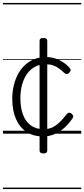

<svg xmlns="http://www.w3.org/2000/svg" viewBox="-20 -905 570 1300"><path d="M270 19Q208 19 161.5 -10.5Q115 -40 89 -97.5Q63 -155 63 -235Q63 -284 73.5 -327Q84 -370 103 -405Q122 -440 150 -465.5Q178 -491 213.5 -505Q249 -519 291 -519Q321 -519 350.5 -510Q380 -501 406.5 -484Q433 -467 453 -443Q459 -436 458.5 -429Q458 -422 448 -412Q440 -403 432 -403.5Q424 -404 417 -410Q398 -428 379.5 -441.5Q361 -455 339 -462.5Q317 -470 288 -470Q258 -470 231.5 -459.5Q205 -449 184.5 -429.5Q164 -410 149 -381.5Q134 -353 126 -317Q118 -281 118 -239Q118 -176 135.5 -129Q153 -82 188 -56.5Q223 -31 274 -30Q311 -30 338.5 -44.5Q366 -59 389 -82.5Q412 -106 433 -134Q440 -142 448 -142Q456 -142 464 -136Q472 -129 475 -122Q478 -115 472 -105Q446 -66 414 -38Q382 -10 346.5 4.5Q311 19 270 19ZM274 134Q248 134 248 115V-629Q248 -648 274 -648Q300 -648 300 -629V115Q300 134 274 134ZM0 365H530V375H0ZM0 -20H530V0H0ZM0 -505H530V-500H0ZM0 -885H530V-875H0Z"/></svg>

Font: Playwrite AT Guides
Style: Regular
Weight: 400
Designer: Veronika Burian, José Scaglione
Foundry: TypeTogether
Version: Version 1.003